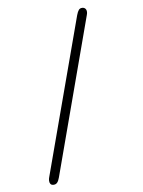

<svg xmlns="http://www.w3.org/2000/svg" viewBox="-60 -809 738 991"><g transform="rotate(-5 309.5 -313.5)"><path d="M404.5 -762Q414.5 -762 420.5 -755.5Q426.5 -749 426.5 -737Q426.5 -730.5 424 -722L207.5 100Q203 117.5 195.8 126.2Q188.5 135 175.5 135Q165.5 135 160.5 128.2Q155.5 121.5 155.5 111Q155.5 102 157.5 95.5L374.5 -726.5Q379.5 -744.5 385.8 -753.2Q392 -762 404.5 -762Z"/></g></svg>

Font: Sono Monospace Light
Style: Regular
Weight: 300
Version: Version 2.112